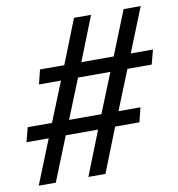

<svg xmlns="http://www.w3.org/2000/svg" viewBox="-79 -770 781 842"><g transform="rotate(-10 311.5 -349.0)"><path d="M105 -197H6L23 -261H131L202 -437H104L120 -501H228L306 -698H382L304 -501H448L527 -698H603L524 -501H623L606 -437H498L427 -261H525L509 -197H401L323 0H247L325 -197H181L102 0H26ZM207 -261H351L422 -437H278Z"/></g></svg>

Font: IBM Plex Serif SmBld
Style: Italic
Weight: 600
Italic angle: -14°
Designer: Mike Abbink, Paul van der Laan, Pieter van Rosmalen
Foundry: Bold Monday
Version: Version 3.001